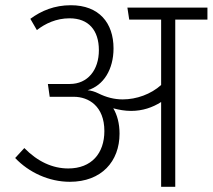

<svg xmlns="http://www.w3.org/2000/svg" viewBox="-20 -714 813 734"><path d="M773 -685H467L474 -639H596V-389C557 -354 502 -334 449 -334C417 -334 386 -342 356 -357C342 -364 328 -368 315 -369C376 -387 414 -449 414 -529C414 -626 359 -694 251 -694C188 -694 138 -673 96 -642L121 -599C153 -624 195 -644 246 -644C318 -644 358 -599 358 -522C358 -446 315 -393 247 -393H163L170 -344H262C319 -344 379 -308 379 -213C379 -128 330 -70 241 -70C181 -70 124 -96 73 -148L38 -110C90 -55 167 -19 247 -19C368 -19 437 -97 437 -203C437 -242 428 -275 413 -300C435 -294 458 -290 481 -290C525 -290 563 -303 596 -324V0H650V-639H773Z"/></svg>

Font: FiraGO Light
Style: Regular
Weight: 300
Designer: bBox Type
Foundry: bBox Type GmbH
Version: Version 1.001;PS 001.001;hotconv 1.0.88;makeotf.lib2.5.64775